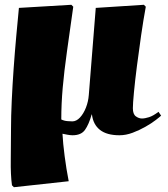

<svg xmlns="http://www.w3.org/2000/svg" viewBox="-20 -551 700 802"><path d="M38 231 30 223Q24 179 25 116Q26 53 26 -13Q26 -64 29 -129.5Q32 -195 37 -265Q42 -335 48 -401Q54 -467 59 -518L278 -531L286 -523Q271 -416 259.5 -334.5Q248 -253 242 -185Q236 -117 236 -52Q248 -46 262.5 -45Q277 -44 282 -44Q299 -44 314 -60Q329 -76 339 -101.5Q349 -127 351 -155L380 -518L581 -531L589 -523Q579 -469 569.5 -403.5Q560 -338 552 -275.5Q544 -213 539.5 -165.5Q535 -118 535 -99Q535 -74 547.5 -65Q560 -56 573 -56Q585 -56 602.5 -61.5Q620 -67 642 -84L653 -68Q648 -63 630.5 -49.5Q613 -36 587.5 -21.5Q562 -7 534 3.5Q506 14 479 14Q426 14 397.5 -8.5Q369 -31 364 -73H363Q351 -31 335 -8.5Q319 14 283 14Q273 14 260.5 11.5Q248 9 243 8H241Q243 47 250 101Q257 155 267 206Z"/></svg>

Font: Literata 72pt Black
Style: Italic
Weight: 900
Italic angle: -2°
Designer: Latin by Veronika Burian and Jose Scaglione. Greek by Irene Vlachou. Cyrillic by Vera Evstafieva
Foundry: TypeTogether
Version: Version 3.002